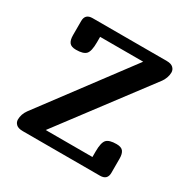

<svg xmlns="http://www.w3.org/2000/svg" viewBox="-121 -614 716 726"><g transform="rotate(30 237.0 -251.0)"><path d="M444 -473Q444 -461 439.5 -449Q435 -437 429 -429L141 -47H345V-71Q345 -110 356.5 -122.5Q368 -135 400 -135Q421 -135 429 -124.5Q437 -114 437 -93V-31Q437 0 405 0H68Q48 0 39 -8.5Q30 -17 30 -29Q30 -52 45 -73L331 -455H143V-431Q143 -392 131.5 -379.5Q120 -367 88 -367Q67 -367 59 -377.5Q51 -388 51 -409V-471Q51 -502 83 -502H407Q426 -502 435 -493.5Q444 -485 444 -473Z"/></g></svg>

Font: Marmelad for Arash.Academy
Style: Regular
Weight: 400
Designer: Manvel Shmavonyan
Foundry: Cyreal
Version: Version 1.110;Glyphs 3.2 (3202)